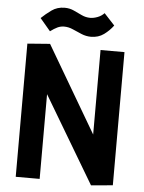

<svg xmlns="http://www.w3.org/2000/svg" viewBox="-64 -1042 825 1103"><g transform="rotate(5 348.5 -490.5)"><path d="M503 11 192 -512H206V0H68V-768L198 -778L501 -262H490V-768H628V0ZM495 -981 556 -915Q534 -885 502.5 -862Q471 -839 428 -839Q400 -839 373.5 -850Q347 -861 321.5 -872.5Q296 -884 270 -884Q250 -884 232 -875.5Q214 -867 191 -850L131 -921Q157 -946 189 -969Q221 -992 264 -992Q293 -992 317.5 -980.5Q342 -969 365.5 -958Q389 -947 414 -947Q434 -947 456.5 -955.5Q479 -964 495 -981Z"/></g></svg>

Font: Yaldevi ExtraLight
Style: Regular
Weight: 200
Designer: Sol Matas, Rajitha Manaperi, Kosala Senevirathne
Foundry: Mooniak
Version: Version 1.100